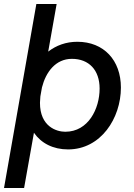

<svg xmlns="http://www.w3.org/2000/svg" viewBox="-29 -736 668 956"><path d="M-9 200H91L140 -75C176 -23 235 8 310 8C473 8 573 -147 573 -300C573 -436 488 -528 356 -528C300 -528 251 -510 211 -479L253 -716H152ZM296 -80C252 -80 170 -106 170 -224L172 -256L180 -301C199 -376 247 -443 329 -443C414 -443 467 -387 467 -295C467 -195 411 -80 296 -80Z"/></svg>

Font: Fixel Text 20240404 Medium
Style: Italic
Weight: 500
Width: 4
Italic angle: -10°
Designer: AlfaBravo + MacPaw
Foundry: Kyrylo Tkachov, Marchela Mozhyna, Serhii Makarenko, Maria Weinstein, Zakhar Kryvoshyya
Version: Version 1.211;Glyphs 3.2 (3225)